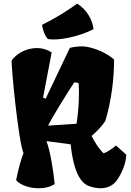

<svg xmlns="http://www.w3.org/2000/svg" viewBox="-20 -1006 706 1036"><path d="M66.9 -33.7C91.3 -5.4 143.6 10.7 193.4 9.8C223.6 9.3 253.4 2 274.9 -13.2C269.5 -77.1 250 -198.2 230.5 -244.6L361.3 -227.1C367.7 -168 385.3 -25.4 462.9 -1C483.9 5.9 503.9 9.8 522.5 9.8C559.1 9.8 589.8 -4.4 610.8 -33.7C633.3 -64.9 659.7 -119.6 661.6 -170.9L606 -220.7C583.5 -202.6 561 -186.5 539.1 -178.7C510.7 -206.5 490.2 -240.7 474.1 -272.5C502.4 -296.4 527.8 -322.8 548.3 -353C582 -463.9 596.7 -593.8 595.2 -685.5C536.6 -735.4 457.5 -756.3 420.4 -755.9C392.1 -755.4 367.2 -750.5 356.9 -747.6L226.1 -473.1L212.4 -480L258.8 -722.7C187.5 -771 87.4 -740.7 43 -680.2C38.6 -661.1 79.6 -236.3 106.9 -180.7C92.8 -141.6 83 -111.8 66.9 -33.7ZM239.3 -328.1C264.2 -377.9 346.2 -509.8 380.9 -562L403.8 -558.1C408.7 -514.2 406.2 -422.4 393.1 -338.4ZM238.3 -795.4C297.9 -784.7 411.6 -810.1 484.4 -848.6C479.5 -897.9 448.7 -954.6 396.5 -986.3C333.5 -942.4 290.5 -913.6 207 -872.1C211.4 -840.8 221.7 -813.5 238.3 -795.4Z"/></svg>

Font: Fruktur
Style: Regular
Weight: 400
Designer: Viktoriya Grabowska
Foundry: Viktoriya Grabowska
Version: Version 1.002